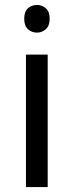

<svg xmlns="http://www.w3.org/2000/svg" viewBox="-20 -757 298 777"><path d="M130 -737Q150 -737 165.5 -723.5Q181 -710 181 -681Q181 -653 165.5 -639Q150 -625 130 -625Q108 -625 93 -639Q78 -653 78 -681Q78 -710 93 -723.5Q108 -737 130 -737ZM173 -536V0H85V-536Z"/></svg>

Font: Noto Sans Lao
Style: Regular
Weight: 400
Designer: Monotype Design Team
Foundry: Monotype Imaging Inc.
Version: Version 2.003; ttfautohint (v1.8.4.7-5d5b)